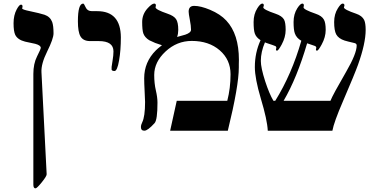

<svg xmlns="http://www.w3.org/2000/svg" viewBox="-20 -725 2092 1065"><path d="M276.9 -540Q276.9 -510.3 241.7 -439.5Q207.5 -370.6 210 -324.2L238.8 241.2Q239.7 251.5 212.2 285.6Q184.6 319.8 176.8 319.8Q165 319.8 165 298.8V-314.9Q165 -371.6 185.5 -412.1Q206.1 -452.6 206.1 -460Q206.1 -473.6 175.8 -481.9Q147.5 -487.8 119.1 -494.1Q78.1 -504.4 64.5 -531.7Q55.2 -551.3 55.2 -596.2Q55.2 -640.6 72.8 -673.3Q86.9 -699.2 96.2 -699.2Q105 -699.2 105 -689Q105 -686 104 -683.1Q103 -680.2 103 -678.2Q103 -671.9 143.6 -663.6Q201.7 -651.4 227.1 -643.1Q258.3 -632.3 269.5 -603Q276.9 -582 276.9 -540Z M650.4 -518.1Q650.4 -446.3 640.6 -390.1Q630.4 -331.1 615.2 -331.1Q601.6 -331.1 599.1 -338.4Q599.1 -338.9 599.1 -354Q599.1 -356.9 604.2 -387.5Q609.4 -418 609.4 -439.9Q609.4 -497.1 528.3 -497.1H480Q441.4 -497.1 426.3 -523.4Q412.1 -547.9 412.1 -606.9Q412.1 -705.1 441.4 -705.1Q446.3 -705.1 455.3 -684.1Q464.4 -663.1 490.2 -663.1H519Q649.4 -663.1 650.4 -518.1Z M1304.7 -351.1Q1304.7 -249 1243.7 0H923.8L960.4 -166H1240.7Q1258.8 -235.8 1258.8 -313Q1258.8 -394 1198.7 -446Q1138.7 -498 1043.5 -498Q961.4 -498 898.4 -439.5Q835.4 -380.9 835.4 -309.1Q835.4 -262.2 844.5 -223.6Q853.5 -185.1 853.5 -155.8Q853.5 -59.6 837.4 -42Q799.3 0 780.8 0Q761.7 0 761.7 -20Q761.7 -32.2 768.6 -45.9Q784.7 -78.1 784.7 -159.2Q784.7 -174.8 782.2 -219Q779.8 -263.2 779.8 -291Q779.8 -380.9 844.7 -445.8Q853 -454.6 878.4 -474.1L840.8 -486.8Q825.7 -494.1 807.6 -502Q782.7 -517.6 774.9 -540Q768.6 -558.6 768.6 -603Q768.6 -646.5 799.3 -679.7Q822.8 -705.1 835.4 -705.1Q844.7 -705.1 844.7 -694.8Q844.7 -691.9 843.8 -689.2Q842.8 -686.5 842.8 -684.1Q842.8 -671.9 909.7 -648.9Q944.3 -637.2 956.5 -619.1Q968.8 -601.1 968.8 -559.1Q968.8 -538.1 962.4 -520Q985.4 -526.4 1007.8 -532.7Q1039.6 -543.5 1039.6 -560.1Q1039.6 -581.5 1033 -615.2Q1026.4 -648.9 1026.4 -660.2Q1026.4 -692.4 1057.1 -692.4Q1092.8 -692.4 1144.5 -670.9Q1202.6 -646.5 1235.4 -610.8Q1305.2 -536.1 1305.2 -392.6Q1305.2 -383.8 1304.7 -369.6Q1304.7 -356 1304.7 -351.1Z M2008.3 -559.1Q2008.3 -484.4 1965.8 -365.7Q1948.2 -316.4 1882.3 -163.1Q1832.5 -47.9 1823.7 0H1465.3Q1462.4 -60.1 1426.8 -178.2Q1393.6 -290 1393.6 -353Q1393.6 -433.1 1425.3 -502Q1400.4 -517.6 1393.1 -540Q1386.7 -558.6 1386.7 -603Q1386.7 -647 1407.7 -679.7Q1423.8 -705.1 1434.6 -705.1Q1443.4 -705.1 1443.4 -694.8Q1443.4 -691.9 1441.9 -689.2Q1440.4 -686.5 1440.4 -684.1Q1440.4 -671.9 1508.3 -648.9Q1544.4 -636.7 1555.7 -616.2Q1564.5 -599.6 1564.5 -559.1Q1564.5 -519 1542.5 -478Q1523.9 -443.8 1516.6 -443.8Q1510.7 -443.8 1510.7 -452.1Q1510.7 -453.6 1511.7 -454.6Q1512.7 -455.6 1512.7 -460Q1512.7 -466.8 1506.6 -469.7Q1500.5 -472.7 1457.5 -486.8Q1454.6 -487.8 1449.7 -490.2Q1426.8 -437 1426.8 -387.2Q1426.8 -349.1 1450.7 -274.9Q1473.6 -204.6 1496.6 -166H1506.8Q1598.1 -313 1651.4 -499Q1624 -514.2 1615.2 -540.5Q1608.4 -559.6 1608.4 -603Q1608.4 -647 1629.4 -679.7Q1646 -705.1 1656.7 -705.1Q1665.5 -705.1 1665.5 -694.8Q1665.5 -691.9 1664.6 -689.2Q1663.6 -686.5 1663.6 -684.1Q1663.6 -671.9 1730.5 -648.9Q1765.6 -637.2 1776.9 -615.7Q1786.6 -598.6 1786.6 -559.1Q1786.6 -519 1764.2 -478Q1745.6 -443.8 1738.3 -443.8Q1732.4 -443.8 1732.4 -452.1Q1732.4 -453.6 1733.4 -454.6Q1734.4 -455.6 1734.4 -460Q1734.4 -466.3 1728 -469.7Q1723.6 -471.7 1683.6 -484.9Q1627 -292 1553.2 -166H1813Q1825.2 -197.8 1900.4 -327.6Q1958.5 -427.7 1958.5 -473.1Q1958.5 -483.4 1945.8 -486.3Q1905.3 -495.6 1891.6 -500Q1857.4 -511.2 1844.7 -534.7Q1833.5 -556.2 1833.5 -603Q1833.5 -647 1854.5 -679.7Q1870.6 -705.1 1880.4 -705.1Q1890.6 -705.1 1890.6 -694.8Q1890.6 -691.9 1889.2 -689.2Q1887.7 -686.5 1887.7 -684.1Q1887.7 -671.9 1955.6 -648.9Q1988.3 -637.7 2000 -614.3Q2008.3 -596.2 2008.3 -559.1Z"/></svg>

Font: Ezra SIL
Style: Regular
Weight: 400
Designer: Development by SIL's NRSI team. OpenType tables by Ralph Hancock ( hancock@dircon.co.uk )
Foundry: SIL International, Version 2.51: 2007
Version: Version 2.51, 2007